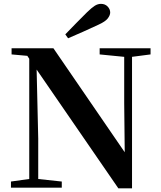

<svg xmlns="http://www.w3.org/2000/svg" viewBox="-20 -997 855 1020"><path d="M326.9 -814.5Q356.8 -844.9 386.1 -875.4Q415.4 -905.8 442.6 -932.2Q467.8 -956.6 483.8 -966.6Q499.8 -976.5 516.4 -976.5Q538.2 -976.5 551.8 -962.3Q565.4 -948.1 565.4 -930.5Q565.4 -916.4 552.8 -899.5Q540.2 -882.7 503.4 -865.9Q463.4 -846.9 422.7 -829Q382.1 -811.1 341.8 -793.6ZM38.2 0V-32.6L143.5 -47.3H171.3L308.2 -32.6V0ZM135.4 0V-713.4H172.6L183.1 -260.5V0ZM509.4 -707.9V-740.5H779.8V-707.9L674.8 -694.2H648.1ZM608.8 3.6 161.7 -646.1 159 -649.2 125.1 -700.4 41.5 -707.9V-740.5H263.8L662.2 -159.6L643 -152.8L639.8 -449.6V-740.5H681.4V3.6Z"/></svg>

Font: Noto Serif HK ExtraLight
Style: Regular
Weight: 200
Designer: Ryoko NISHIZUKA 西塚涼子 (kana & ideographs); Frank Grießhammer (Latin, Greek & Cyrillic); Wenlong ZHANG 张文龙 (bopomofo); San
Foundry: Adobe
Version: Version 2.002-H1;hotconv 1.1.0;makeotfexe 2.6.0